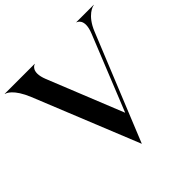

<svg xmlns="http://www.w3.org/2000/svg" viewBox="-235 -959 1149 1149"><g transform="rotate(-45 339.5 -384.0)"><path d="M62 -653.5 331.5 12 606.5 -663.5C646.5 -762 707 -778.5 716 -778.5V-780H568.5V-778.5C571 -778.5 623.5 -762.5 585 -667.5L392.5 -190L199.5 -669C162 -763 214 -778.5 216.5 -778.5V-780H-37V-778C-29 -778 18.5 -760.5 62 -653.5Z"/></g></svg>

Font: Beautique Display
Style: Bold
Weight: 700
Designer: Nhat-Quang Ngo
Version: Version 1.100;Glyphs 3.2.3 (3260)